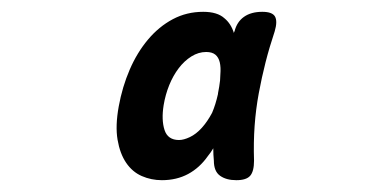

<svg xmlns="http://www.w3.org/2000/svg" viewBox="-20 -760 640 325"><path d="M254 -455Q236 -455 220 -462Q204 -469 193.5 -484.5Q183 -500 179 -523.5Q175 -547 181 -580Q187 -613 199.5 -642Q212 -671 230.5 -693Q249 -715 272.5 -727.5Q296 -740 324 -740Q348 -740 360 -729Q371 -720 376 -704Q376 -706 377 -707Q381 -723 393 -731.5Q405 -740 424 -740Q441 -740 445.5 -732Q450 -724 445 -707Q436 -680 429.5 -654.5Q423 -629 418 -602Q413 -575 411 -547Q409 -519 410 -488Q410 -470 403.5 -462.5Q397 -455 380 -455Q363 -455 352.5 -462.5Q342 -470 342 -488Q341 -498 341 -509Q337 -502 332 -496Q318 -476 298.5 -465.5Q279 -455 254 -455ZM283 -523Q291 -523 301.5 -528Q312 -533 321.5 -543.5Q331 -554 339 -569Q345 -583 349 -601V-602Q350 -608 351 -613Q353 -624 353 -634Q354 -646 352 -654.5Q350 -663 344.5 -667.5Q339 -672 329 -672Q316 -672 304 -664.5Q292 -657 282.5 -644.5Q273 -632 266.5 -616Q260 -600 257 -582Q253 -557 258.5 -540Q264 -523 283 -523Z"/></svg>

Font: Maple Mono
Style: Bold Italic
Weight: 700
Italic angle: -10°
Monospace: yes
Designer: subframe7536
Version: Version 7.000